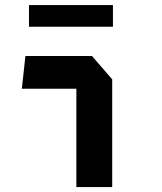

<svg xmlns="http://www.w3.org/2000/svg" viewBox="-20 -762 660 782"><path d="M291 0H437V-439L354.5 -534H83.5L69 -400.5H291ZM98 -653H440V-741.5H98Z"/></svg>

Font: Monaspace Krypton
Style: Bold
Weight: 700
Designer: Riley Cran & the Lettermatic Team
Foundry: Lettermatic
Version: Version 1.200 (Monaspace Krypton)